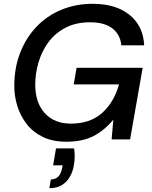

<svg xmlns="http://www.w3.org/2000/svg" viewBox="-20 -732 799 1008"><path d="M328 12Q256 12 204 -13.5Q152 -39 119.5 -81.5Q87 -124 71 -175.5Q55 -227 55 -280Q55 -375 85.5 -454Q116 -533 171 -591Q226 -649 301.5 -680.5Q377 -712 467 -712Q588 -712 660 -654Q732 -596 737 -494H617Q612 -550 570.5 -582.5Q529 -615 453 -615Q377 -615 322 -585.5Q267 -556 232.5 -508Q198 -460 181.5 -402.5Q165 -345 165 -288Q165 -193 215 -138Q265 -83 352 -83Q453 -83 515.5 -138.5Q578 -194 605 -289H367L382 -376H729L663 0H566L575 -104Q529 -48 471.5 -18Q414 12 328 12ZM239 256 247 210Q271 210 286 195Q301 180 306 150L309 136H259L274 47H369Q371 57 371.5 67.5Q372 78 372 89Q372 118 365.5 147.5Q359 177 343.5 201.5Q328 226 302.5 241Q277 256 239 256Z"/></svg>

Font: Rethink Sans Medium
Style: Italic
Weight: 500
Italic angle: -10°
Designer: The Rethink Sans project authors (Hans Thiessen). DM Sans designed by Colophon Foundry.
Foundry: Rethink Communications LLC
Version: Version 1.001